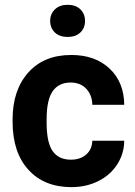

<svg xmlns="http://www.w3.org/2000/svg" viewBox="-20 -766 561 796"><path d="M273.9 -104Q313 -104 337.4 -125.5Q361.8 -147 362.8 -182.6H495.1Q494.6 -128.9 465.8 -84.2Q437 -39.6 387 -14.9Q336.9 9.8 276.4 9.8Q163.1 9.8 97.7 -62.3Q32.2 -134.3 32.2 -261.2V-270.5Q32.2 -392.6 97.2 -465.3Q162.1 -538.1 275.4 -538.1Q374.5 -538.1 434.3 -481.7Q494.1 -425.3 495.1 -331.5H362.8Q361.8 -372.6 337.4 -398.2Q313 -423.8 272.9 -423.8Q223.6 -423.8 198.5 -387.9Q173.3 -352.1 173.3 -271.5V-256.8Q173.3 -175.3 198.2 -139.6Q223.1 -104 273.9 -104ZM260.3 -746.1Q293.9 -746.1 313.2 -727.3Q332.5 -708.5 332.5 -679.2Q332.5 -649.9 313.2 -631.3Q293.9 -612.8 260.3 -612.8Q227.1 -612.8 207.5 -631.3Q188 -649.9 188 -679.2Q188 -708.5 207.8 -727.3Q227.5 -746.1 260.3 -746.1Z"/></svg>

Font: RobotoInd
Style: Bold
Weight: 700
Designer: Google
Version: Version 2.001150; 2014